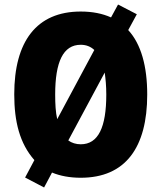

<svg xmlns="http://www.w3.org/2000/svg" viewBox="-20 -776 714 849"><path d="M631 -358C631 -483 604 -581 547 -643L585 -713L502 -756L471 -699C433 -716 389 -725 337 -725C141 -725 43 -592 43 -359C43 -238 67 -142 132 -68L91 9L175 53L210 -13C246 2 289 10 337 10C535 10 631 -124 631 -358ZM224 -358C224 -502 259 -578 337 -578C361 -578 381 -570 397 -555L233 -249C226 -279 224 -316 224 -358ZM450 -358C450 -214 415 -138 337 -138C316 -138 297 -144 282 -155L443 -455C447 -427 450 -395 450 -358Z"/></svg>

Font: Noto Sans Hebrew Condensed Black
Style: Regular
Weight: 900
Width: 3
Designer: Monotype Design Team
Foundry: Monotype Imaging Inc.
Version: Version 2.004